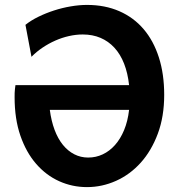

<svg xmlns="http://www.w3.org/2000/svg" viewBox="-20 -745 741 777"><path d="M181.6 -300.3Q187.5 -255.4 200.9 -219.5Q214.4 -183.6 234.6 -158.7Q254.9 -133.8 280.8 -120.6Q306.6 -107.4 336.9 -107.4Q368.2 -107.4 395.8 -120.4Q423.3 -133.3 445.3 -158Q467.3 -182.6 482.2 -218.5Q497.1 -254.4 502.4 -300.3ZM83 -644.5Q105.5 -662.6 135.5 -677.2Q165.5 -691.9 198.7 -702.6Q231.9 -713.4 266.4 -719.2Q300.8 -725.1 332 -725.1Q404.8 -725.1 462.9 -699.7Q521 -674.3 561.3 -627Q601.6 -579.6 623 -512.5Q644.5 -445.3 644.5 -361.3Q644.5 -273.4 618.7 -204.1Q592.8 -134.8 549.6 -86.7Q506.3 -38.6 449.7 -13.2Q393.1 12.2 332 12.2Q272.5 12.2 219.5 -11.7Q166.5 -35.6 126.2 -82Q85.9 -128.4 62.5 -196Q39.1 -263.7 39.1 -351.6Q39.1 -359.9 39.3 -368.9Q39.6 -377.9 40.5 -384.8Q41.5 -393.1 42.5 -400.4H502.4Q497.1 -449.2 482.2 -487.3Q467.3 -525.4 443.1 -551.8Q418.9 -578.1 386.7 -591.8Q354.5 -605.5 314.9 -605.5Q287.6 -605.5 259.3 -599.1Q231 -592.8 203.9 -580.8Q176.8 -568.8 152.1 -552.2Q127.4 -535.6 107.4 -515.1Z"/></svg>

Font: Andika New Basic
Style: Bold
Weight: 700
Designer: Victor Gaultney, Annie Olsen, Pablo Ugerman
Foundry: SIL International
Version: Version 5.500; ttfautohint (v1.8.3)